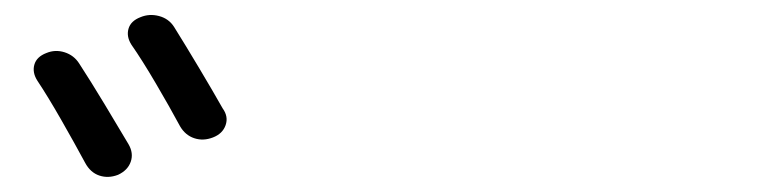

<svg xmlns="http://www.w3.org/2000/svg" viewBox="-20 -851 1040 257"><path d="M42 -780Q54 -785 66.5 -781Q79 -777 86 -766Q101 -743 120 -711.5Q139 -680 152 -658Q159 -646 155 -634.5Q151 -623 138 -617Q125 -612 113 -616Q101 -620 94 -633Q80 -659 62 -690.5Q44 -722 30 -743Q23 -754 26 -764.5Q29 -775 42 -780ZM168 -828Q180 -833 193 -829.5Q206 -826 213 -815Q228 -791 246.5 -760Q265 -729 278 -706Q286 -695 282 -683.5Q278 -672 265 -667Q252 -662 240 -666Q228 -670 221 -682Q207 -708 188.5 -739.5Q170 -771 156 -791Q149 -802 152 -812.5Q155 -823 168 -828Z"/></svg>

Font: Chiron GoRound TC
Style: Regular
Weight: 400
Designer: Ryoko NISHIZUKA 西塚涼子 (kana, bopomofo & ideographs); Paul D. Hunt (Latin, Greek & Cyrillic); Sandoll Communications 산돌커뮤니
Foundry: Adobe
Version: Version 1.000;hotconv 1.1.1;makeotfexe 2.6.0